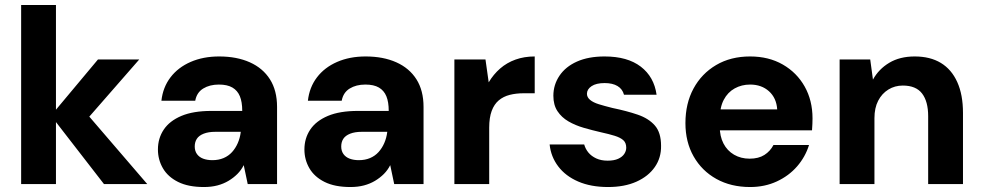

<svg xmlns="http://www.w3.org/2000/svg" viewBox="-20 -740 3951 772"><path d="M398 0 185 -275 374 -501H540L291 -216V-327L572 0ZM65 0V-720H205V0Z M800 12Q737 12 696 -8.5Q655 -29 635 -63.5Q615 -98 615 -139Q615 -184 638.5 -219Q662 -254 709.5 -274Q757 -294 830 -294H954Q954 -330 944.5 -353Q935 -376 914.5 -388Q894 -400 860 -400Q823 -400 797 -384Q771 -368 765 -335H629Q635 -389 665.5 -429Q696 -469 746.5 -491Q797 -513 861 -513Q932 -513 984.5 -489.5Q1037 -466 1065.5 -421Q1094 -376 1094 -310V0H976L960 -76Q950 -56 934.5 -40.5Q919 -25 899 -13Q879 -1 854.5 5.5Q830 12 800 12ZM834 -96Q859 -96 879 -104.5Q899 -113 913 -128.5Q927 -144 936 -164.5Q945 -185 948 -209V-210H846Q818 -210 799 -202.5Q780 -195 771.5 -182Q763 -169 763 -151Q763 -133 772 -120.5Q781 -108 797 -102Q813 -96 834 -96Z M1389 12Q1326 12 1285 -8.5Q1244 -29 1224 -63.5Q1204 -98 1204 -139Q1204 -184 1227.5 -219Q1251 -254 1298.5 -274Q1346 -294 1419 -294H1543Q1543 -330 1533.5 -353Q1524 -376 1503.5 -388Q1483 -400 1449 -400Q1412 -400 1386 -384Q1360 -368 1354 -335H1218Q1224 -389 1254.5 -429Q1285 -469 1335.5 -491Q1386 -513 1450 -513Q1521 -513 1573.5 -489.5Q1626 -466 1654.5 -421Q1683 -376 1683 -310V0H1565L1549 -76Q1539 -56 1523.5 -40.5Q1508 -25 1488 -13Q1468 -1 1443.5 5.5Q1419 12 1389 12ZM1423 -96Q1448 -96 1468 -104.5Q1488 -113 1502 -128.5Q1516 -144 1525 -164.5Q1534 -185 1537 -209V-210H1435Q1407 -210 1388 -202.5Q1369 -195 1360.5 -182Q1352 -169 1352 -151Q1352 -133 1361 -120.5Q1370 -108 1386 -102Q1402 -96 1423 -96Z M1807 0V-501H1932L1945 -409Q1964 -441 1991 -464.5Q2018 -488 2053 -500.5Q2088 -513 2130 -513V-365H2085Q2055 -365 2029.5 -358.5Q2004 -352 1985.5 -336.5Q1967 -321 1957 -294Q1947 -267 1947 -227V0Z M2425 12Q2356 12 2305 -10Q2254 -32 2224.5 -71Q2195 -110 2190 -159H2329Q2334 -141 2346 -126.5Q2358 -112 2377.5 -103Q2397 -94 2423 -94Q2449 -94 2465.5 -101.5Q2482 -109 2490 -121Q2498 -133 2498 -146Q2498 -166 2486 -176.5Q2474 -187 2451.5 -194Q2429 -201 2397 -208Q2362 -216 2327.5 -226Q2293 -236 2265.5 -252Q2238 -268 2221.5 -293Q2205 -318 2205 -355Q2205 -399 2229.5 -435.5Q2254 -472 2300 -492.5Q2346 -513 2411 -513Q2503 -513 2556.5 -472Q2610 -431 2620 -359H2489Q2483 -382 2463 -394Q2443 -406 2411 -406Q2377 -406 2358.5 -393.5Q2340 -381 2340 -363Q2340 -349 2352.5 -338.5Q2365 -328 2387.5 -321Q2410 -314 2442 -306Q2500 -294 2544 -279Q2588 -264 2613 -235.5Q2638 -207 2638 -154Q2639 -106 2613 -68.5Q2587 -31 2539 -9.5Q2491 12 2425 12Z M2996 12Q2919 12 2860.5 -20.5Q2802 -53 2769 -111Q2736 -169 2736 -245Q2736 -324 2768.5 -384Q2801 -444 2859.5 -478.5Q2918 -513 2996 -513Q3071 -513 3127.5 -480.5Q3184 -448 3215.5 -392Q3247 -336 3247 -264Q3247 -254 3246.5 -242Q3246 -230 3245 -216H2836V-300H3105Q3102 -346 3072 -373Q3042 -400 2996 -400Q2962 -400 2934 -384.5Q2906 -369 2890 -338.5Q2874 -308 2874 -260V-231Q2874 -192 2889 -163Q2904 -134 2931.5 -118Q2959 -102 2994 -102Q3030 -102 3053.5 -117Q3077 -132 3090 -157H3233Q3218 -109 3185 -71Q3152 -33 3103.5 -10.5Q3055 12 2996 12Z M3356 0V-501H3479L3490 -420Q3513 -462 3555.5 -487.5Q3598 -513 3658 -513Q3720 -513 3763 -487Q3806 -461 3829 -410Q3852 -359 3852 -286V0H3712V-273Q3712 -332 3687.5 -364Q3663 -396 3610 -396Q3578 -396 3552 -380Q3526 -364 3511 -335Q3496 -306 3496 -265V0Z"/></svg>

Font: DM Sans 17pt ExtraBold
Style: Regular
Weight: 800
Version: Version 4.004;gftools[0.9.30]